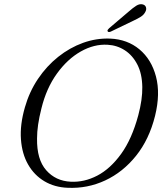

<svg xmlns="http://www.w3.org/2000/svg" viewBox="-20 -900 802 933"><path d="M515 -712.5Q599 -709 657.5 -660.2Q716 -611.5 738 -528Q760 -444.5 733.5 -337Q705 -222.5 641.2 -143Q577.5 -63.5 491.2 -23.2Q405 17 308.5 12.5Q245 10 195.8 -19.2Q146.5 -48.5 116.8 -100.2Q87 -152 81.8 -222.8Q76.5 -293.5 101 -378.5Q122.5 -454 164.5 -516.5Q206.5 -579 262.8 -623.8Q319 -668.5 383.5 -691.8Q448 -715 515 -712.5ZM323.5 -17Q389 -13.5 452.5 -46.5Q516 -79.5 568.5 -152Q621 -224.5 652 -340Q672.5 -417 671.5 -477Q670.5 -541.5 647.5 -586.2Q624.5 -631 586.8 -655.5Q549 -680 503 -682.5Q437.5 -686.5 372.5 -649.8Q307.5 -613 256.5 -542.2Q205.5 -471.5 181.5 -374Q170.5 -331 165.2 -294.5Q160 -258 160 -227Q158.5 -125 204.5 -72.8Q250.5 -20.5 323.5 -17ZM604.5 -843Q626 -862 642.2 -872.2Q658.5 -882.5 674 -878.5Q686.5 -875 689.5 -864Q692.5 -853 686 -842Q679 -828 664.5 -818.8Q650 -809.5 630.5 -800.5L518.5 -746.5Q506.5 -741.5 503 -748Q501 -751.5 503.8 -755.5Q506.5 -759.5 510.5 -763Z"/></svg>

Font: Fraunces 9pt S000 Light
Style: Italic
Weight: 300
Italic angle: -16°
Version: Version 1.000; ttfautohint (v1.8.3)